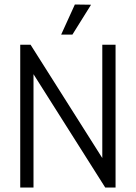

<svg xmlns="http://www.w3.org/2000/svg" viewBox="-20 -834 604 854"><path d="M252 -680 313 -814 385 -813 302 -680ZM448 0 129 -504V0H70V-635H116L435 -131V-635H494V0Z"/></svg>

Font: Gemunu Libre Light
Style: Regular
Weight: 300
Designer: Puspanada Ekanayake, Sola Matas, Pathum Egodawatta, Kosala Senevirathne
Foundry: mooniak
Version: Version 1.100